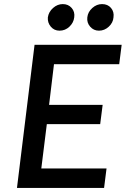

<svg xmlns="http://www.w3.org/2000/svg" viewBox="-20 -919 615 939"><path d="M63 0 149 -700H575L563 -605H244L220 -406H482L470 -312H209L182 -95H501L489 0ZM464 -769Q438 -769 421 -788.5Q404 -808 407 -834Q410 -861 431.5 -880Q453 -899 479 -899Q507 -899 523 -880Q539 -861 535 -834Q533 -808 512 -788.5Q491 -769 464 -769ZM271 -769Q245 -769 228.5 -788.5Q212 -808 214 -834Q218 -861 239.5 -880Q261 -899 287 -899Q314 -899 330.5 -880Q347 -861 343 -834Q340 -808 319.5 -788.5Q299 -769 271 -769Z"/></svg>

Font: Inclusive Sans Medium
Style: Italic
Weight: 500
Italic angle: -7°
Designer: Olivia King
Foundry: Olivia King
Version: Version 2.004